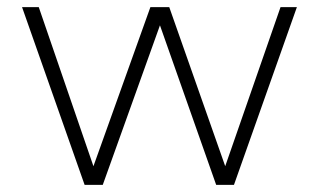

<svg xmlns="http://www.w3.org/2000/svg" viewBox="-20 -520 897 540"><path d="M218 0 42 -500H89L256 -14H229L403 -500H456L627 -14H600L769 -500H815L638 0H588L415 -491H445L269 0Z"/></svg>

Font: Mulish ExtraLight ExtraLight
Style: Regular
Weight: 250
Version: Version 3.603